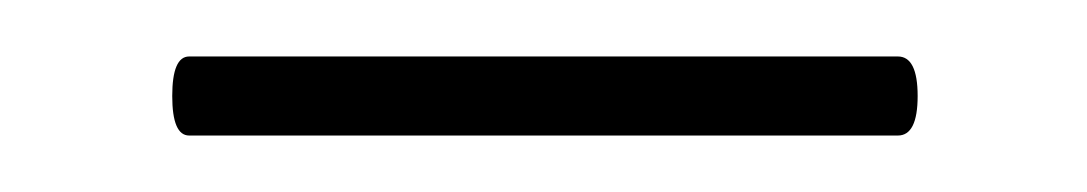

<svg xmlns="http://www.w3.org/2000/svg" viewBox="-20 -531 385 68"><path d="M41 -497Q41 -511 47 -511H298Q305 -511 305 -497Q305 -483 298 -483H47Q41 -483 41 -497Z"/></svg>

Font: Cormorant Garamond
Style: Regular
Weight: 400
Designer: Christian Thalmann (Catharsis Fonts)
Version: Version 3.000